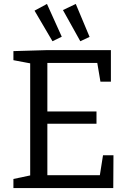

<svg xmlns="http://www.w3.org/2000/svg" viewBox="-20 -953 660 973"><path d="M486 -65 502 -166H555L554 0H48V-46L133 -64V-632L48 -648V-694L219 -699H542V-539H489L473 -634H220V-388H469V-326H220V-65ZM293 -767 246 -744 155 -899 218 -933ZM434 -766 387 -744 299 -902 364 -933Z"/></svg>

Font: Bitter Pro
Style: Regular
Weight: 400
Designer: Sol Matas, and Bitter project Authors
Foundry: Sol Matas
Version: Version 1.010